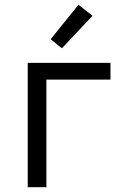

<svg xmlns="http://www.w3.org/2000/svg" viewBox="-20 -783 540 803"><path d="M96 0V-520H442V-450H174V0ZM239 -581 192 -619 308 -763 367 -717Z"/></svg>

Font: Iosevka Fixed
Style: Regular
Weight: 400
Monospace: yes
Designer: Belleve Invis
Foundry: Belleve Invis
Version: Version 33.2.4